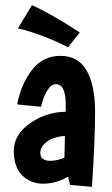

<svg xmlns="http://www.w3.org/2000/svg" viewBox="-20 -697 430 739"><path d="M334 22 250 15 242 -17Q195 10 146 10Q97 10 65 -22.5Q33 -55 33 -116Q33 -177 93.5 -221Q154 -265 233 -267V-294Q233 -373 195 -373Q176 -373 160.5 -346.5Q145 -320 138 -286L46 -295Q61 -373 103 -427.5Q145 -482 213 -482Q281 -482 313.5 -425.5Q346 -369 346 -265Q346 -161 334 22ZM135 -110Q135 -78 173 -78Q199 -78 228 -90L230 -174Q183 -170 159 -150.5Q135 -131 135 -110ZM287 -572 242 -515Q144 -565 49 -588L103 -677Q174 -646 287 -572Z"/></svg>

Font: Boogaloo
Style: Regular
Weight: 400
Designer: John Vargas Beltran
Foundry: John Vargas Beltran
Version: Version 1.002